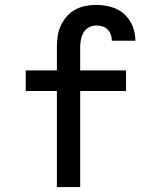

<svg xmlns="http://www.w3.org/2000/svg" viewBox="-20 -763 640 783"><path d="M307 0H212V-392H85V-476H212V-570Q212 -592 215 -614.5Q218 -637 227.5 -657.5Q237 -678 251.5 -695Q266 -712 285.5 -723Q305 -734 327.5 -738.5Q350 -743 372 -743Q402 -743 432 -735Q462 -727 485 -707Q508 -687 520 -658Q532 -629 532 -599V-597H436V-598Q436 -611 431.5 -623Q427 -635 418 -643.5Q409 -652 397 -655.5Q385 -659 372 -659Q356 -659 342 -651Q328 -643 320.5 -630Q313 -617 310 -601.5Q307 -586 307 -570V-476H494V-392H307Z"/></svg>

Font: Iosevka Medium Extended
Style: Regular
Weight: 500
Width: 7
Monospace: yes
Designer: Belleve Invis
Foundry: Belleve Invis
Version: Version 32.5.0; ttfautohint (v1.8.4)